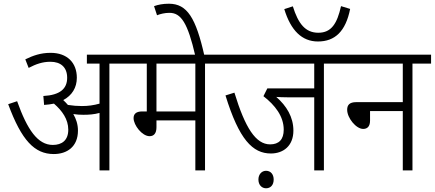

<svg xmlns="http://www.w3.org/2000/svg" viewBox="-20 -916 2337 1032"><path d="M399 -214C399 -248 389 -277 374 -303C391 -300 411 -299 428 -299C458 -299 486 -301 515 -309V0H568V-574H667V-622H447V-574H515V-359C483 -350 454 -346 420 -346C396 -346 370 -348 345 -352C337 -361 329 -370 320 -378C367 -403 393 -445 393 -498C393 -579 341 -632 252 -632C198 -632 157 -617 116 -597L134 -551C174 -572 209 -584 251 -584C306 -584 341 -555 341 -498C341 -439 303 -405 213 -400L217 -352C236 -353 254 -356 270 -359C314 -321 347 -275 347 -219C347 -161 312 -137 264 -137C183 -137 127 -218 72 -372L24 -356C96 -161 166 -88 269 -88C340 -88 399 -127 399 -214Z M1082 -574H1181V-622H654V-574H769V-317H744C710 -317 698 -302 698 -281C698 -243 744 -184 784 -184C806 -184 821 -198 821 -232V-269H1030V0H1082ZM1030 -574V-317H821V-574Z M1030 -615H1079C1033 -820 986 -896 888 -896C855 -896 831 -891 808 -883L824 -834C842 -841 865 -847 891 -847C953 -847 989 -793 1030 -615Z M1721 -574H1821V-622H1168V-574H1669V-441H1417L1396 -399C1458 -351 1505 -291 1505 -219C1505 -166 1479 -140 1432 -140C1355 -140 1298 -228 1240 -418L1192 -403C1265 -166 1338 -91 1436 -91C1502 -91 1557 -131 1557 -214C1557 -287 1520 -347 1465 -395C1481 -394 1501 -393 1523 -393H1669V0H1721ZM1369 49C1369 78 1387 96 1410 96C1434 96 1451 79 1451 49C1451 21 1435 2 1410 2C1387 2 1369 21 1369 49Z M1862 -868 1813 -883C1792 -789 1761 -740 1691 -740C1621 -740 1583 -789 1554 -882L1508 -867C1543 -752 1603 -693 1689 -693C1780 -693 1838 -747 1862 -868Z M1807 -622V-574H2145V-367H1895C1858 -367 1846 -351 1846 -326C1846 -282 1894 -223 1932 -223C1955 -223 1969 -237 1969 -268V-319H2145V0H2197V-574H2297V-622Z"/></svg>

Font: Noto Sans Devanagari UI SemiCondensed Light
Style: Regular
Weight: 300
Width: 4
Designer: Jelle Bosma - Monotype Design Team
Foundry: Monotype Imaging Inc.
Version: Version 2.004